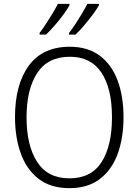

<svg xmlns="http://www.w3.org/2000/svg" viewBox="-20 -968 721 998"><path d="M622 -358Q622 -252 592 -169Q562 -86 499.5 -38Q437 10 341 10Q243 10 180.5 -38.5Q118 -87 88 -170.5Q58 -254 58 -359Q58 -529 130 -627Q202 -725 343 -725Q436 -725 498 -679Q560 -633 591 -550.5Q622 -468 622 -358ZM118 -358Q118 -212 173 -126.5Q228 -41 341 -41Q454 -41 508 -125.5Q562 -210 562 -358Q562 -509 507 -591Q452 -673 343 -673Q229 -673 173.5 -588.5Q118 -504 118 -358ZM494 -940Q483 -920 462 -892Q441 -864 417 -835.5Q393 -807 372 -788H339V-797Q355 -817 373 -844.5Q391 -872 407.5 -900Q424 -928 434 -948H494ZM341 -940Q330 -920 309.5 -892Q289 -864 264.5 -836Q240 -808 219 -788H186V-797Q202 -818 220 -845.5Q238 -873 254.5 -900.5Q271 -928 281 -948H341Z"/></svg>

Font: Noto Sans Lao UI SemCond Light
Style: Regular
Weight: 300
Width: 4
Designer: Monotype Design Team
Foundry: Monotype Imaging Inc.
Version: Version 2.000; ttfautohint (v1.8.4.7-5d5b)